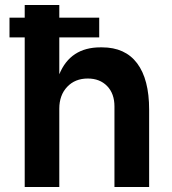

<svg xmlns="http://www.w3.org/2000/svg" viewBox="-20 -750 688 770"><path d="M217.8 0H79.1V-600.1H18.1V-679.2H79.1V-730H217.8V-679.2H377.9V-600.1H217.8V-452.1Q262.2 -560.1 382.8 -560.1H389.2Q481.9 -560.1 530 -496.1Q578.1 -432.1 578.1 -310.1V0H439V-323.2Q439 -374.5 409.7 -404.8Q380.4 -435.1 332 -435.1Q280.8 -435.1 249.3 -401.6Q217.8 -368.2 217.8 -314Z"/></svg>

Font: Sora SemiBold
Style: Regular
Weight: 600
Designer: Jonathan Barnbrook, Julián Moncada
Foundry: Barnbrook Fonts
Version: Version 2.000